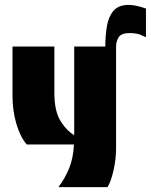

<svg xmlns="http://www.w3.org/2000/svg" viewBox="-20 -590 616 784"><path d="M221 174 220 172Q245 139 262 98Q279 57 282 0H89Q62 -32 46.5 -85.5Q31 -139 31 -200V-400H202V-211Q202 -138 226 -98Q250 -58 283 -38V-400H410Q410 -444 416.5 -483Q423 -522 443.5 -546Q464 -570 506 -570Q520 -570 538.5 -566Q557 -562 576 -555V-440L573 -439Q554 -449 540.5 -452Q527 -455 510 -455Q476 -455 465 -438.5Q454 -422 454 -400V14Q454 60 443.5 106Q433 152 419 174Z"/></svg>

Font: Tac One
Style: Regular
Weight: 400
Designer: Oluseyi Olusanya, David Udoh, Eyiyemi Adegbite, Mirko Velimirović
Version: Version 1.003; ttfautohint (v1.8.4.7-5d5b)